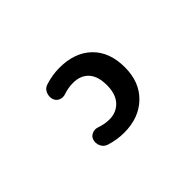

<svg xmlns="http://www.w3.org/2000/svg" viewBox="-77 -861 1154 1154"><g transform="rotate(-45 500.0 -284.0)"><path d="M463.9 -7.8Q403.3 -7.8 341.8 -27.3Q317.4 -36.1 306.6 -59.6Q299.8 -73.2 299.8 -87.9Q299.8 -98.6 302.7 -109.4Q309.6 -131.8 332 -140.6Q342.8 -145.5 354.5 -145.5Q365.2 -145.5 377 -141.6Q417 -127 458 -127Q517.6 -127 555.7 -168Q592.8 -209 592.8 -283.2Q592.8 -359.4 557.6 -398.4Q521.5 -437.5 458 -437.5Q417 -437.5 377 -423.8Q366.2 -419.9 355.5 -419.9Q342.8 -419.9 331.1 -424.8Q309.6 -434.6 302.7 -457Q299.8 -467.8 299.8 -477.5Q299.8 -493.2 306.6 -507.8Q317.4 -532.2 342.8 -540Q403.3 -559.6 463.9 -559.6Q594.7 -559.6 669.9 -486.3Q745.1 -413.1 745.1 -283.2Q745.1 -157.2 667.5 -82.5Q589.8 -7.8 463.9 -7.8Z"/></g></svg>

Font: Rounded-X Mgen+ 2m bold
Style: Bold
Weight: 700
Designer: [Source Han Sans]
Ryoko NISHIZUKA  (kana & ideographs); Paul D. Hunt (Latin, Greek & Cyrillic); Wenlong ZHANG  (bopomofo
Version: Version 1.059.20150602